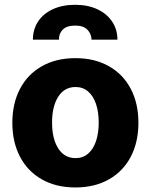

<svg xmlns="http://www.w3.org/2000/svg" viewBox="-20 -783 638 812"><path d="M32.2 -263.7Q32.2 -345.2 64.5 -407Q96.7 -468.8 157 -502.9Q217.3 -537.1 298.8 -537.1Q380.4 -537.1 440.7 -502.9Q501 -468.8 533.2 -407Q565.4 -345.2 565.4 -263.7Q565.4 -182.1 533.2 -120.4Q501 -58.6 440.7 -24.4Q380.4 9.8 298.8 9.8Q217.3 9.8 157 -24.4Q96.7 -58.6 64.5 -120.4Q32.2 -182.1 32.2 -263.7ZM397.5 -264.6Q397.5 -309.1 386 -343.3Q374.5 -377.4 352.5 -396.2Q330.6 -415 299.8 -415Q252.4 -415 226.3 -374Q200.2 -333 200.2 -264.6Q200.2 -196.3 226.3 -155.3Q252.4 -114.3 299.8 -114.3Q330.6 -114.3 352.5 -133.1Q374.5 -151.9 386 -186Q397.5 -220.2 397.5 -264.6ZM297.9 -762.7Q351.1 -762.7 391.6 -743.9Q432.1 -725.1 454.3 -691.7Q476.6 -658.2 476.6 -615.2H367.2Q366.2 -640.6 349.4 -657.7Q332.5 -674.8 297.9 -674.8Q262.2 -674.8 245.4 -657.7Q228.5 -640.6 229.5 -615.2H119.1Q119.1 -658.2 140.9 -691.7Q162.6 -725.1 203.1 -743.9Q243.7 -762.7 297.9 -762.7Z"/></svg>

Font: Pretendard ExtraBold
Style: Regular
Weight: 800
Designer: Base glyphs from Inter by Rasmus Andersson; Hangeul glyphs from Noto Sans CJK(Source Han Sans) by Jang Soo-young and Kan
Foundry: Kil Hyung-jin
Version: Version 1.309